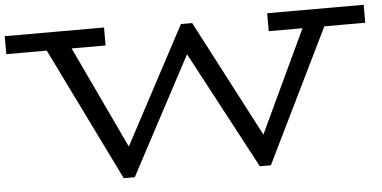

<svg xmlns="http://www.w3.org/2000/svg" viewBox="-57 -779 1757 884"><g transform="rotate(-5 821.5 -336.5)"><path d="M1651 -603H1462L1161 13H1110L821 -530L532 13H481L179 -603H-8V-686H451V-603H294L517 -130L805 -671H857L1139 -131L1361 -603H1205V-686H1651Z"/></g></svg>

Font: BioRhyme Expanded
Style: Regular
Weight: 400
Width: 7
Designer: Aoife Mooney
Foundry: Aoife Mooney Type
Version: Version 1.001